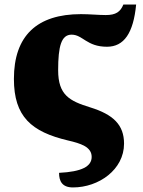

<svg xmlns="http://www.w3.org/2000/svg" viewBox="-20 -616 625 842"><path d="M300 206C413 206 524 128 524 14C524 -69 476 -114 376 -145C285 -173 235 -199 235 -308C235 -414 249 -464 294 -464C343 -464 360 -411 449 -411C524 -411 565 -471 577 -596H521C508 -564 488 -550 444 -550C411 -550 374 -554 335 -554C142 -554 41 -459 41 -270C41 -104 118 -38 278 0C334 13 382 28 382 72C382 114 339 137 239 142C239 178 252 206 300 206Z"/></svg>

Font: UArctic Serif Black
Style: Regular
Weight: 900
Designer: Customization by Puisto advertising & original work Monotype Design Team
Foundry: Monotype Imaging Inc.
Version: Version 2.004